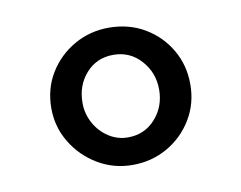

<svg xmlns="http://www.w3.org/2000/svg" viewBox="-48 -865 556 443"><g transform="rotate(-10 230.5 -643.0)"><path d="M230.5 -482Q186.5 -482 149.5 -504Q112.5 -526 90.2 -562.8Q68 -599.5 68 -643Q68 -689 90.2 -725.2Q112.5 -761.5 149.5 -782.5Q186.5 -803.5 230.5 -803.5Q277 -803.5 313.8 -782Q350.5 -760.5 372 -724Q393.5 -687.5 393.5 -642.5Q393.5 -597.5 371.5 -561Q349.5 -524.5 312.5 -503.2Q275.5 -482 230.5 -482ZM231 -546.5Q270 -546.5 295.2 -574.8Q320.5 -603 320.5 -643Q320.5 -682.5 294.8 -711.2Q269 -740 230 -740Q191 -740 166 -712Q141 -684 141 -643Q141 -617.5 153.2 -595.2Q165.5 -573 186 -559.8Q206.5 -546.5 231 -546.5Z"/></g></svg>

Font: Merriweather 72pt Black
Style: Regular
Weight: 900
Version: Version 2.100